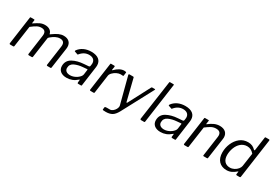

<svg xmlns="http://www.w3.org/2000/svg" viewBox="36 -1793 4264 3009"><g transform="rotate(30 2168.5 -288.5)"><path d="M110 0C121 0 125 -3 126 -12L180 -391C218 -421 249 -442 274 -455C298 -468 324 -474 351 -474C404 -474 431 -449 431 -398C431 -393 430 -384 429 -372L379 -16C379 -15 379 -14 379 -13C379 -6 384 0 392 0H448C457 0 461 -4 462 -13L513 -374C514 -386 521 -393 534 -404C583 -444 632 -474 687 -474C741 -474 768 -449 768 -398C768 -393 767 -383 766 -370L716 -16C716 -15 716 -14 716 -13C716 -6 719 0 728 0H785C794 0 798 -2 799 -13L852 -385C853 -398 854 -408 854 -414C854 -491 805 -540 718 -540C658 -540 607 -515 527 -458C520 -452 515 -449 512 -449C511 -449 510 -450 510 -451C501 -502 456 -540 380 -540C349 -540 321 -534 294 -522C267 -509 233 -489 193 -462C191 -461 190 -460 189 -460C188 -460 187 -461 187 -464C187 -465 187 -466 187 -467L194 -518C194 -519 194 -520 194 -521C194 -527 191 -530 185 -530H123C116 -530 114 -528 113 -520L42 -16C42 -15 42 -14 42 -13C42 -4 47 0 56 0Z M1264 -62C1269 -67 1273 -70 1275 -70C1277 -70 1278 -68 1278 -64L1273 -16C1273 -5 1277 0 1286 0H1336C1347 0 1349 -1 1350 -12L1399 -367C1400 -380 1401 -390 1401 -397C1401 -486 1338 -540 1219 -540C1118 -540 1038 -501 989 -433C986 -428 985 -424 985 -421C985 -417 987 -414 991 -413L1042 -395C1045 -394 1047 -393 1049 -393C1050 -393 1052 -393 1056 -398C1100 -453 1152 -480 1213 -480C1280 -480 1320 -446 1320 -387C1320 -383 1319 -376 1318 -365L1314 -338C1313 -329 1305 -322 1293 -321L1214 -315C1134 -310 1066 -292 1010 -261C954 -229 926 -181 926 -116C926 -39 983 10 1078 10C1148 10 1210 -14 1264 -62ZM1291 -173C1286 -124 1197 -52 1109 -52C1048 -52 1011 -81 1011 -128C1011 -175 1032 -208 1075 -228C1118 -248 1167 -260 1223 -264L1292 -270C1293 -270 1294 -270 1294 -270C1300 -270 1303 -268 1303 -263Z M1564 0C1575 0 1579 -3 1580 -12L1626 -343C1629 -362 1639 -380 1658 -399C1694 -436 1749 -462 1789 -462C1800 -462 1815 -461 1834 -460C1834 -460 1835 -460 1835 -460C1838 -460 1840 -463 1841 -468L1849 -527C1849 -527 1849 -527 1849 -528C1849 -536 1837 -540 1812 -540C1759 -540 1704 -512 1648 -455C1645 -452 1643 -451 1641 -451C1639 -451 1638 -452 1638 -455V-459L1647 -516C1647 -517 1647 -517 1647 -518C1647 -526 1643 -530 1636 -530H1577C1570 -530 1568 -528 1567 -520L1496 -16C1496 -15 1496 -14 1496 -13C1496 -6 1501 0 1510 0Z M1880 165C1926 165 1964 156 1993 139C2022 122 2049 90 2074 45L2374 -518C2376 -521 2376 -523 2376 -525C2376 -526 2377 -530 2369 -530H2321C2314 -530 2309 -526 2305 -517L2105 -135C2101 -127 2097 -123 2093 -123C2090 -123 2088 -126 2086 -133L1990 -521C1989 -527 1985 -530 1977 -530H1909C1901 -530 1897 -526 1897 -518L1898 -511L2023 -33C2024 -28 2025 -23 2025 -19C2025 -3 2020 14 2010 33C1990 70 1954 100 1921 100H1861C1838 100 1829 104 1828 113L1823 152C1823 152 1823 153 1823 153C1823 164 1835 165 1880 165Z M2593 -728C2593 -730 2594 -732 2594 -733C2594 -739 2590 -742 2584 -742H2522C2514 -742 2512 -740 2511 -731L2409 -17C2409 -16 2409 -15 2409 -14C2409 -5 2414 0 2424 0H2476C2489 0 2492 -2 2493 -14Z M2964 -62C2969 -67 2973 -70 2975 -70C2977 -70 2978 -68 2978 -64L2973 -16C2973 -5 2977 0 2986 0H3036C3047 0 3049 -1 3050 -12L3099 -367C3100 -380 3101 -390 3101 -397C3101 -486 3038 -540 2919 -540C2818 -540 2738 -501 2689 -433C2686 -428 2685 -424 2685 -421C2685 -417 2687 -414 2691 -413L2742 -395C2745 -394 2747 -393 2749 -393C2750 -393 2752 -393 2756 -398C2800 -453 2852 -480 2913 -480C2980 -480 3020 -446 3020 -387C3020 -383 3019 -376 3018 -365L3014 -338C3013 -329 3005 -322 2993 -321L2914 -315C2834 -310 2766 -292 2710 -261C2654 -229 2626 -181 2626 -116C2626 -39 2683 10 2778 10C2848 10 2910 -14 2964 -62ZM2991 -173C2986 -124 2897 -52 2809 -52C2748 -52 2711 -81 2711 -128C2711 -175 2732 -208 2775 -228C2818 -248 2867 -260 2923 -264L2992 -270C2993 -270 2994 -270 2994 -270C3000 -270 3003 -268 3003 -263Z M3264 0C3275 0 3279 -3 3280 -12L3334 -391C3373 -421 3406 -442 3431 -455C3456 -468 3483 -474 3512 -474C3571 -474 3600 -448 3600 -396C3600 -390 3599 -382 3598 -371L3548 -16C3548 -14 3547 -12 3547 -11C3547 -4 3551 0 3558 0H3616C3627 0 3630 -2 3631 -13L3684 -387C3685 -399 3686 -408 3686 -413C3686 -490 3634 -540 3542 -540C3475 -540 3416 -512 3348 -459C3345 -456 3343 -455 3342 -455C3341 -455 3340 -456 3340 -458V-462L3348 -519C3348 -521 3349 -522 3349 -523C3349 -528 3346 -530 3340 -530H3277C3270 -530 3268 -528 3267 -520L3196 -16C3196 -15 3196 -13 3196 -12C3196 -4 3199 0 3207 0Z M4207 0C4219 0 4221 -3 4224 -14L4325 -727C4325 -737 4322 -742 4315 -742H4254C4246 -742 4242 -740 4241 -731L4208 -496C4206 -484 4203 -478 4198 -478C4195 -478 4192 -480 4188 -484C4155 -519 4116 -540 4055 -540C3999 -540 3950 -524 3909 -491C3868 -458 3836 -415 3814 -363C3792 -311 3781 -257 3781 -201C3781 -66 3857 10 3973 10C4046 10 4094 -22 4137 -59C4141 -63 4144 -65 4147 -65C4149 -65 4150 -64 4150 -61L4143 -14C4143 -13 4143 -12 4143 -12C4143 -6 4148 0 4157 0ZM4163 -174C4160 -156 4151 -137 4136 -118C4104 -79 4053 -51 4001 -51C3921 -51 3866 -102 3866 -203C3866 -246 3874 -289 3890 -332C3922 -416 3986 -478 4073 -478C4122 -478 4162 -458 4198 -415Z"/></g></svg>

Font: Libre Franklin
Style: Italic
Weight: 400
Italic angle: -8°
Designer: Pablo Impallari, Rodrigo Fuenzalida
Foundry: Impallari Type
Version: Version 1.002; ttfautohint (v1.5)